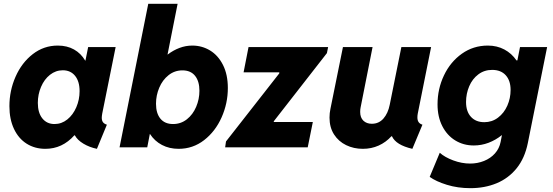

<svg xmlns="http://www.w3.org/2000/svg" viewBox="-20 -772 2895 1006"><path d="M29.3 -215.8Q29.3 -296.9 61.5 -370.1Q93.8 -443.4 151.6 -488.3Q209.5 -533.2 282.7 -533.2Q331.5 -533.2 367.9 -512.7Q404.3 -492.2 426.3 -454.6H427.7L441.9 -525.4H585.9L515.6 -176.8Q513.2 -163.1 513.2 -154.8Q513.2 -140.6 519.5 -131.8Q525.9 -123 540 -118.7L487.8 7.8Q448.2 -0.5 417 -19.3Q385.7 -38.1 372.1 -63H369.6Q306.6 7.8 217.8 7.8Q162.6 7.8 119.9 -19Q77.1 -45.9 53.2 -96.7Q29.3 -147.5 29.3 -215.8ZM397 -294.4Q397 -345.7 373.3 -374.8Q349.6 -403.8 309.1 -403.8Q272 -403.8 241.9 -380.1Q211.9 -356.4 195.1 -316.9Q178.2 -277.3 178.2 -232.9Q178.2 -181.2 201.9 -151.6Q225.6 -122.1 265.6 -122.1Q302.7 -122.1 332.8 -146.2Q362.8 -170.4 379.9 -210.2Q397 -250 397 -294.4Z M756.8 -752H910.6L857.9 -486.8H859.4Q888.2 -508.8 920.7 -521Q953.1 -533.2 987.8 -533.2Q1038.1 -533.2 1080.6 -507.6Q1123 -481.9 1148.4 -431.6Q1173.8 -381.3 1173.8 -310.5Q1173.8 -230.5 1141.1 -157Q1108.4 -83.5 1049.6 -37.8Q990.7 7.8 916 7.8Q867.2 7.8 828.6 -12.5Q790 -32.7 765.6 -70.3H765.1L751.5 0H606.4ZM1024.9 -296.4Q1024.9 -346.2 1002 -374.8Q979 -403.3 936 -403.3Q895 -403.3 863.3 -378.2Q831.5 -353 814.5 -312.7Q797.4 -272.5 797.4 -228.5Q797.4 -178.2 820.6 -150.1Q843.8 -122.1 886.7 -122.1Q927.7 -122.1 959.2 -147Q990.7 -171.9 1007.8 -212.2Q1024.9 -252.4 1024.9 -296.4Z M1164.1 -30.8 1443.4 -387.7V-393.1H1256.3L1282.2 -525.4H1699.2L1692.9 -493.7L1414.6 -136.7V-132.8H1619.1L1592.3 0H1159.7Z M1706.5 -155.8Q1706.5 -179.2 1711.4 -202.1L1776.9 -525.4H1932.1L1869.6 -210Q1867.2 -199.2 1867.2 -185.5Q1867.2 -155.8 1884 -139.6Q1900.9 -123.5 1928.2 -123.5Q1965.3 -123.5 1989.3 -151.1Q2013.2 -178.7 2022 -223.1L2083 -525.4H2238.8L2168.9 -176.8Q2167 -167 2167 -156.7Q2167 -141.1 2173.6 -131.8Q2180.2 -122.6 2193.4 -118.7L2140.6 7.8Q2054.2 -12.2 2033.7 -58.1H2030.8Q2002 -26.4 1963.9 -9.3Q1925.8 7.8 1880.9 7.8Q1833.5 7.8 1793.7 -11.5Q1753.9 -30.8 1730.2 -67.6Q1706.5 -104.5 1706.5 -155.8Z M2231.4 154.8 2284.2 28.3Q2310.1 51.8 2354.7 68.4Q2399.4 85 2443.4 85Q2481.9 85 2516.1 71.3Q2550.3 57.6 2573.2 32Q2596.2 6.3 2603 -28.3L2609.9 -64H2609.4Q2577.1 -38.1 2539.8 -23.9Q2502.4 -9.8 2462.4 -9.8Q2408.7 -9.8 2365.5 -36.1Q2322.3 -62.5 2297.4 -111.3Q2272.5 -160.2 2272.5 -225.1Q2272.5 -306.2 2306.2 -377Q2339.8 -447.8 2399.9 -490.5Q2460 -533.2 2536.1 -533.2Q2584 -533.2 2622.6 -512.7Q2661.1 -492.2 2686 -455.6H2690.9L2704.6 -525.4H2846.7L2745.6 -22.5Q2729.5 57.1 2686.8 109.9Q2644 162.6 2582 188.2Q2520 213.9 2444.8 213.9Q2378.4 213.9 2321.5 196.3Q2264.6 178.7 2231.4 154.8ZM2655.3 -300.8Q2655.3 -349.6 2629.9 -377.7Q2604.5 -405.8 2558.6 -405.8Q2517.6 -405.8 2486.3 -382.3Q2455.1 -358.9 2438.5 -320.1Q2421.9 -281.2 2421.9 -237.3Q2421.9 -188 2447.5 -159.9Q2473.1 -131.8 2517.6 -131.8Q2558.1 -131.8 2589.6 -155.8Q2621.1 -179.7 2638.2 -218.5Q2655.3 -257.3 2655.3 -300.8Z"/></svg>

Font: Reddit Sans Vanilla ExtraBold
Style: Italic
Weight: 800
Italic angle: -11.25°
Designer: Stephen Hutchings
Version: Version 1.013